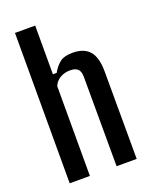

<svg xmlns="http://www.w3.org/2000/svg" viewBox="-149 -880 755 960"><g transform="rotate(-20 229.0 -400.0)"><path d="M52 0V-800H159.5V-541H179.5Q198.5 -574.5 221.5 -591.5Q244.5 -608.5 288 -608.5Q347.5 -608.5 377.2 -575.2Q407 -542 407.5 -466L408.5 0H301.5L300.5 -475Q300.5 -504 287.8 -517Q275 -530 246 -530Q216.5 -530 193.2 -516.5Q170 -503 159.5 -477.5V0Z"/></g></svg>

Font: Big Shoulders Medium
Style: Regular
Weight: 500
Designer: Patric King
Foundry: XO Type Co
Version: Version 2.002